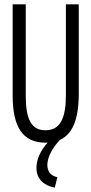

<svg xmlns="http://www.w3.org/2000/svg" viewBox="-20 -643 415 880"><path d="M189 11C192 11 195 11 198 11C165 48 147 88 147 127C147 178 182 208 231 217L243 169C211 163 197 141 197 113C197 79 219 35 255 -2C311 -28 340 -92 341 -208V-623H282V-207C282 -107 259 -46 189 -46C121 -45 98 -102 98 -204V-623H38V-205C38 -64 82 11 189 11Z"/></svg>

Font: Inconsolata Condensed Thin
Style: Regular
Weight: 100
Width: 3
Monospace: yes
Designer: Raph Levien, Cyreal, Brenton Simpson
Foundry: Raph Levien, Cyreal, Google
Version: Version 3.100